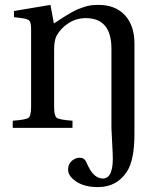

<svg xmlns="http://www.w3.org/2000/svg" viewBox="-20 -522 649 784"><path d="M32 0V-29Q86 -33 96.5 -41Q107 -49 107 -87V-402Q107 -428 101 -436Q95 -444 75 -447L37 -452V-477L186 -502L200 -426Q204 -429 225 -442.5Q246 -456 251 -459Q256 -462 273.5 -472Q291 -482 299.5 -485Q308 -488 323.5 -493.5Q339 -499 353 -500.5Q367 -502 382 -502Q451 -502 490 -460Q529 -418 529 -343V25Q529 132 498 179Q457 242 380 242Q325 242 291.5 219.5Q258 197 258 171Q258 148 273 135Q288 122 305 122Q324 122 332 139Q349 179 365.5 193Q382 207 400 207Q446 207 440 102L435 0V-323Q435 -448 330 -448Q292 -448 260 -427.5Q228 -407 211 -376Q201 -356 201 -321V-87Q201 -49 211.5 -41Q222 -33 276 -29V0Z"/></svg>

Font: Linguistics Pro
Style: Regular
Weight: 400
Designer: Stefan Peev, Context Ltd
Foundry: Stefan Peev, Context Ltd
Version: Version 001.000